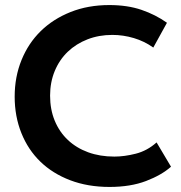

<svg xmlns="http://www.w3.org/2000/svg" viewBox="-20 -730 717 759"><path d="M413 9Q327 9 257.5 -17.5Q188 -44 139.5 -91Q91 -138 64.5 -204Q38 -270 38 -348Q38 -426 65 -492.5Q92 -559 141 -607Q190 -655 259 -682.5Q328 -710 412 -710Q484 -710 539.5 -691Q595 -672 640 -640L586 -542Q551 -567 509 -579.5Q467 -592 424 -592Q371 -592 326 -574.5Q281 -557 248 -525.5Q215 -494 196.5 -449.5Q178 -405 178 -352Q178 -297 196.5 -252.5Q215 -208 248.5 -176.5Q282 -145 328.5 -128Q375 -111 432 -111Q472 -111 517 -122.5Q562 -134 599 -167L656 -71Q619 -38 557.5 -14.5Q496 9 413 9Z"/></svg>

Font: Tilda Sans Bold
Style: Regular
Weight: 700
Designer: ParaType Ltd
Foundry: ParaType Ltd
Version: Version 1.009